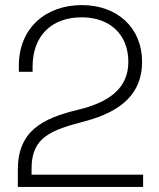

<svg xmlns="http://www.w3.org/2000/svg" viewBox="-20 -734 626 754"><path d="M54 -476V-452H108V-472C108 -597 186 -666 301 -666C409 -666 484 -601 484 -491C484 -389 411 -333 287 -303C145 -269 50 -219 50 -67V0H542V-48H104V-73C104 -196 181 -223 314 -258C454 -295 538 -365 538 -491C538 -625 441 -714 301 -714C161 -714 54 -625 54 -476Z"/></svg>

Font: Space Text Light
Style: Regular
Weight: 300
Designer: Florian Karsten (Space Text), Colophon Foundry (Space Mono)
Foundry: Florian Karsten
Version: Version 1.003;PS 001.003;hotconv 1.0.88;makeotf.lib2.5.64775